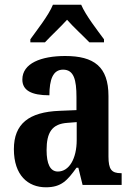

<svg xmlns="http://www.w3.org/2000/svg" viewBox="-20 -786 565 816"><path d="M109 -619V-606H171C195 -632 238 -672 265 -702C291 -672 335 -632 360 -606H422V-619C394 -657 344 -721 325 -766H205C187 -721 136 -657 109 -619ZM175 10C241 10 266 -19 305 -73H313L331 0H497V-50H494C454 -50 441 -66 441 -121V-378C441 -503 379 -548 257 -548C155 -548 75 -517 75 -448C75 -402 113 -381 190 -381C190 -448 205 -490 248 -490C294 -490 305 -447 305 -373V-318L233 -315C103 -310 39 -260 39 -152C39 -41 99 10 175 10ZM226 -57C193 -57 178 -90 178 -148C178 -222 200 -260 268 -264L306 -267V-191C306 -112 274 -57 226 -57Z"/></svg>

Font: Noto Serif Thai Condensed
Style: Bold
Weight: 700
Width: 3
Designer: Monotype Design Team
Foundry: Monotype Imaging Inc.
Version: Version 2.002